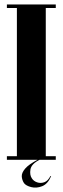

<svg xmlns="http://www.w3.org/2000/svg" viewBox="-20 -719 282 864"><path d="M56 -699H186V0H56ZM11 -683V-699H56V-683ZM186 -683V-699H231V-683ZM186 0V-16H231V0ZM11 0V-16H56V0ZM207 73 210 74Q195 109 169.5 119Q144 129 120.5 123Q97 117 88 105Q79 91 78 75Q77 59 93 40Q109 21 149 0H158Q121 19 117 43.5Q113 68 123 83Q131 96 147 101.5Q163 107 179.5 101Q196 95 207 73Z"/></svg>

Font: Emberly Black
Style: Regular
Weight: 900
Designer: Rajesh Rajput
Foundry: Rajesh Rajput
Version: Version 1.000